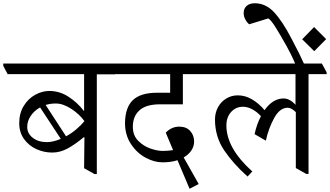

<svg xmlns="http://www.w3.org/2000/svg" viewBox="-51 -1035 2025 1178"><path d="M655 -592V-579H543V33H529L465 -3L467 -192L464 -194Q410 -149 364 -124Q318 -99 269 -99Q219 -99 172.5 -120Q126 -141 96.5 -182Q67 -223 67 -279Q67 -340 94.5 -385Q122 -430 165 -453.5Q208 -477 251 -477Q315 -477 370 -441Q425 -405 464 -354H465V-580H-4L-31 -631V-645H627ZM355 -199Q388 -217 417.5 -242Q447 -267 467 -292Q436 -335 386 -367.5Q336 -400 291 -400Q258 -400 229 -391L354 -199ZM322 -183 195 -376Q159 -356 137.5 -324Q116 -292 116 -256Q116 -216 150 -189.5Q184 -163 237 -163Q274 -163 322 -183Z M1219 -593V-580H1071V-395H931Q845 -395 804.5 -358Q764 -321 764 -257Q764 -204 797 -171Q830 -138 872.5 -123.5Q915 -109 946 -109Q979 -109 1011 -114L966 -221Q1001 -258 1049 -258Q1092 -258 1116 -231.5Q1140 -205 1140 -166Q1140 -138 1123.5 -112.5Q1107 -87 1076 -69L1168 94L1112 123L1038 -52Q999 -39 946 -39Q895 -39 841.5 -68Q788 -97 752 -152Q716 -207 716 -280Q717 -376 764.5 -421Q812 -466 912 -466H993V-580H650L623 -631V-645H1191Z M1954 -580H1842V32H1828L1764 -4V-347Q1737 -374 1714 -374Q1666 -374 1631.5 -311.5Q1597 -249 1580 -172L1511 -212Q1524 -273 1550 -322Q1527 -348 1497.5 -364Q1468 -380 1440 -380Q1396 -380 1367 -348Q1338 -316 1338 -265Q1338 -126 1497 17L1468 48Q1381 -29 1324.5 -112.5Q1268 -196 1268 -302Q1268 -343 1286.5 -377Q1305 -411 1337 -430.5Q1369 -450 1408 -450Q1454 -450 1496 -425Q1538 -400 1572 -359Q1622 -430 1688 -431Q1727 -431 1762 -392V-580H1214L1187 -631V-645H1924L1952 -593Z M1737 -799Q1790 -699 1815 -642H1761Q1749 -671 1734 -701.5Q1719 -732 1708 -751Q1665 -828 1637.5 -871Q1610 -914 1595 -922L1478 -886Q1464 -897 1454 -916Q1444 -935 1444 -955Q1444 -983 1462.5 -999Q1481 -1015 1512 -1015Q1579 -1015 1630.5 -960Q1682 -905 1737 -799ZM1950 -795 1877 -721 1803 -794 1876 -869Z"/></svg>

Font: Grenzecho Serif
Style: Serif-Regular
Weight: 400
Designer: Dan Reynolds
Foundry: Dan Reynolds
Version: Version 1.001; ttfautohint (v1.1) -l 5 -r 5 -G 72 -x 0 -D la